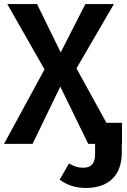

<svg xmlns="http://www.w3.org/2000/svg" viewBox="-20 -711 626 949"><path d="M583 -104H506L358 -373L543 -691H402L280 -452L163 -691H16L200 -368L0 0H141L278 -283L416 0H450V51C450 96 431 118 392 118C364 118 348 112 321 97L275 177C311 204 354 218 404 218C515 218 582 158 582 43V0H583Z"/></svg>

Font: Fira Sans Medium
Style: Regular
Weight: 500
Designer: Carrois Corporate & Edenspiekermann AG
Foundry: Carrois Corporate GbR & Edenspiekermann AG
Version: Version 4.203